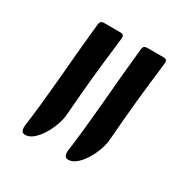

<svg xmlns="http://www.w3.org/2000/svg" viewBox="-156 -783 944 964"><g transform="rotate(30 316.0 -301.5)"><path d="M271 -644Q285 -644 289 -637.5Q293 -631 292 -622Q290 -601 285.5 -564.5Q281 -528 275.5 -480.5Q270 -433 264.5 -378.5Q259 -324 254 -266.5Q249 -209 245 -154Q243 -124 231 -90.5Q219 -57 200.5 -27Q182 3 159.5 22Q137 41 114 41Q97 41 92.5 27.5Q88 14 91 -5Q94 -24 96 -42Q100 -70 104.5 -115Q109 -160 114.5 -214.5Q120 -269 125 -327.5Q130 -386 135 -442.5Q140 -499 145 -546Q150 -593 153 -625Q155 -636 161 -640Q167 -644 177 -644ZM521 -644Q535 -644 539 -637.5Q543 -631 542 -622Q540 -601 535.5 -564.5Q531 -528 525.5 -480.5Q520 -433 514.5 -378.5Q509 -324 504 -266.5Q499 -209 495 -154Q493 -124 481 -90.5Q469 -57 450.5 -27Q432 3 409.5 22Q387 41 364 41Q347 41 342.5 27.5Q338 14 341 -5Q344 -24 346 -42Q350 -70 354.5 -115Q359 -160 364.5 -214.5Q370 -269 375 -327.5Q380 -386 385 -442.5Q390 -499 395 -546Q400 -593 403 -625Q405 -636 411 -640Q417 -644 427 -644Z"/></g></svg>

Font: Alkatra
Style: Regular
Weight: 400
Designer: Suman Bhandary
Version: Version 1.100;gftools[0.9.22]